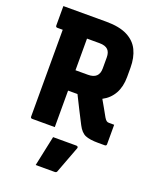

<svg xmlns="http://www.w3.org/2000/svg" viewBox="-171 -800 941 1152"><g transform="rotate(20 300.0 -223.5)"><path d="M230 0H86Q75 0 75 -11V-565H41Q30 -565 30 -576V-700H304Q388 -700 439 -674Q490 -648 512.5 -601Q535 -554 535 -490V-431Q535 -369 510.5 -325Q486 -281 440 -257Q454 -233 467.5 -209Q481 -185 496 -158Q504 -145 510.5 -140Q517 -135 527 -135H560V-11Q560 0 549 0H507Q453 0 424.5 -12Q396 -24 375 -65Q353 -107 332 -149Q311 -191 290 -233H230ZM310 -565H230V-363H310Q380 -363 380 -429V-499Q380 -532 364 -548Q347 -565 310 -565ZM241 60H389Q395 60 398.5 63.5Q402 67 400 73Q384 116 368.5 156.5Q353 197 336 243Q335 247 331.5 250Q328 253 321 253H200Q211 203 221 154Q231 105 241 60Z"/></g></svg>

Font: Recursive Mn Lnr St XBd
Style: Regular
Weight: 800
Monospace: yes
Version: Version 1.079;hotconv 1.0.112;makeotfexe 2.5.65598; ttfautoh